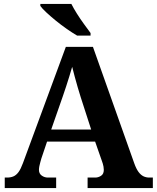

<svg xmlns="http://www.w3.org/2000/svg" viewBox="-20 -951 793 971"><path d="M4 0V-53H16Q34 -53 48 -59Q62 -65 73.5 -80.5Q85 -96 96 -126L313 -714H450L659 -125Q669 -97 680.5 -81.5Q692 -66 705.5 -59.5Q719 -53 735 -53H753V0H423V-53H462Q477 -53 491 -62Q505 -71 505 -92Q505 -100 503.5 -108Q502 -116 500 -123Q498 -130 496 -135L461 -235H218L189 -149Q187 -141 184 -131Q181 -121 179 -110.5Q177 -100 177 -92Q177 -73 191 -63Q205 -53 222 -53H264V0ZM239 -296H441L388 -460Q381 -483 373 -509.5Q365 -536 358 -563Q351 -590 345 -613Q339 -592 331 -566Q323 -540 314.5 -514Q306 -488 298 -465ZM370 -771Q346 -785 318 -804.5Q290 -824 263 -846Q236 -868 214.5 -888Q193 -908 184 -921V-931H341Q352 -909 369 -882Q386 -855 405 -829Q424 -803 438 -784V-771Z"/></svg>

Font: Noto Serif Gujarati
Style: Bold
Weight: 700
Version: Version 2.102